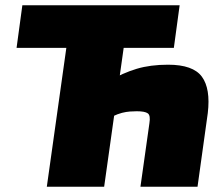

<svg xmlns="http://www.w3.org/2000/svg" viewBox="-20 -710 838 730"><path d="M663 -690 641 -528H43L65 -690ZM473 -690 376 0H158L255 -690ZM619 -464Q714 -464 747.5 -418.5Q781 -373 770 -280L731 0H514L548 -241Q553 -271 542 -279Q531 -287 500 -287Q488 -287 474 -286Q460 -285 444 -281Q428 -277 407 -267L390 -400Q448 -433 500 -448.5Q552 -464 619 -464Z"/></svg>

Font: Exo 2 Black
Style: Italic
Weight: 900
Italic angle: -8°
Designer: Natanael Gama
Foundry: Natanael Gama
Version: Version 2.010